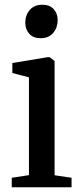

<svg xmlns="http://www.w3.org/2000/svg" viewBox="-20 -789 342 809"><path d="M29.5 0V-40L102 -51V-463L32 -481.5V-523.5L180.5 -548H189L210 -532V-50.5L281.5 -40V0ZM150.5 -628Q120 -628 103.2 -646.8Q86.5 -665.5 86.5 -693.5Q86.5 -724.5 105.2 -746.8Q124 -769 158.5 -769H159.5Q189.5 -769 206.2 -750.5Q223 -732 223 -704Q223 -673 204.2 -650.5Q185.5 -628 151.5 -628Z"/></svg>

Font: Merriweather 60pt Medium
Style: Regular
Weight: 500
Version: Version 2.100